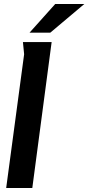

<svg xmlns="http://www.w3.org/2000/svg" viewBox="-20 -943 443 963"><path d="M95 -732H239L142 0H11L101 -671ZM257 -923H403L232 -779H128Z"/></svg>

Font: Rosario Light
Style: Bold Italic
Weight: 700
Italic angle: -8.05°
Version: Version 1.101; ttfautohint (v1.8.1.43-b0c9)